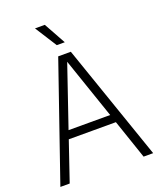

<svg xmlns="http://www.w3.org/2000/svg" viewBox="-169 -1048 955 1151"><g transform="rotate(-20 309.0 -472.5)"><path d="M13.5 0 269 -740H349.5L605.5 0H544.5L459 -251H158.5L73 0ZM176 -303H441.5L308.5 -691ZM284 -806 195.5 -945H258L335 -806Z"/></g></svg>

Font: Encode Sans SemiCondensed SemiCondensed Light
Style: Regular
Weight: 300
Width: 4
Designer: Multiple Designers
Foundry: Impallari Type
Version: Version 3.000; ttfautohint (v1.8.3) -l 8 -r 50 -G 200 -x 14 